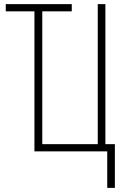

<svg xmlns="http://www.w3.org/2000/svg" viewBox="-20 -734 604 931"><path d="M500 177H537V-35H491V-714H454V-35H185V-679H328V-714H8V-679H147V0H500Z"/></svg>

Font: Noto Sans ExtraCondensed ExtraLight
Style: Regular
Weight: 200
Width: 2
Designer: Monotype Design Team
Foundry: Monotype Imaging Inc.
Version: Version 2.013